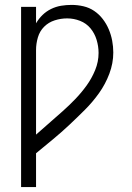

<svg xmlns="http://www.w3.org/2000/svg" viewBox="-20 -763 540 783"><path d="M66 0V-735H127V-668Q138 -687 153.5 -702Q169 -717 188.5 -726.5Q208 -736 229 -739.5Q250 -743 272 -743Q296 -743 320 -737.5Q344 -732 364 -718.5Q384 -705 399 -685.5Q414 -666 423.5 -643.5Q433 -621 437.5 -597Q442 -573 442 -549Q442 -505 426 -462.5Q410 -420 384 -383.5Q358 -347 326.5 -315.5Q295 -284 262.5 -253.5Q230 -223 195.5 -194.5Q161 -166 127 -138V0ZM127 -214Q154 -238 181 -261.5Q208 -285 235 -309Q262 -333 287 -359Q312 -385 333 -414Q354 -443 368 -477Q382 -511 382 -547Q382 -574 374 -600.5Q366 -627 349 -647.5Q332 -668 306.5 -678Q281 -688 254 -688Q228 -688 203 -680Q178 -672 160 -654Q142 -636 134.5 -610.5Q127 -585 127 -559Z"/></svg>

Font: Iosevka Fixed SS04 Light
Style: Regular
Weight: 300
Monospace: yes
Designer: Belleve Invis
Foundry: Belleve Invis
Version: Version 32.5.0